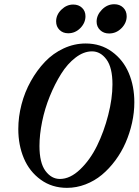

<svg xmlns="http://www.w3.org/2000/svg" viewBox="-20 -884 662 917"><path d="M501 -724.1Q475.1 -724.1 458.3 -740.2Q441.4 -756.3 441.4 -780.8Q441.4 -812 466.8 -837.9Q492.2 -863.8 525.9 -863.8Q551.8 -863.8 568.4 -847.7Q585 -831.5 585 -806.2Q585 -774.4 560.1 -749.3Q535.2 -724.1 501 -724.1ZM305.7 -725.1Q280.3 -725.1 264.2 -741.2Q248 -757.3 248 -781.7Q248 -813.5 273.2 -837.9Q298.3 -862.3 329.6 -862.3Q355.5 -862.3 371.8 -846.7Q388.2 -831.1 388.2 -806.6Q388.2 -774.9 363.8 -750Q339.4 -725.1 305.7 -725.1ZM299.8 13.2Q228 13.2 174.3 -25.9Q120.6 -64.9 94 -127.9Q67.4 -190.9 67.4 -267.6Q67.4 -326.2 82.8 -385.3Q98.1 -444.3 127.2 -496.3Q156.2 -548.3 194.8 -588.9Q233.4 -629.4 283.9 -652.8Q334.5 -676.3 389.2 -676.3Q460.9 -676.3 514.6 -637.2Q568.4 -598.1 595 -535.2Q621.6 -472.2 621.6 -395.5Q621.6 -346.7 610.6 -297.1Q599.6 -247.6 579.8 -202.4Q560.1 -157.2 530.8 -117.7Q501.5 -78.1 466.6 -49.1Q431.6 -20 388.4 -3.4Q345.2 13.2 299.8 13.2ZM266.1 -29.3Q314.9 -29.3 362.5 -74.7Q410.2 -120.1 443.4 -187.7Q476.6 -255.4 496.8 -334.5Q517.1 -413.6 517.1 -481Q517.1 -561.5 488.5 -600.1Q460 -638.7 419.4 -638.7Q379.9 -638.7 341.1 -609.1Q302.2 -579.6 272 -531.2Q241.7 -482.9 217.8 -424.1Q193.8 -365.2 181.2 -303Q168.5 -240.7 168.5 -187Q168.5 -106.4 197 -67.9Q225.6 -29.3 266.1 -29.3Z"/></svg>

Font: Elstob 10pt SemiBold
Style: Italic
Weight: 600
Italic angle: -20°
Designer: Peter S. Baker
Version: Version 1.015